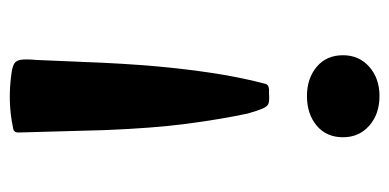

<svg xmlns="http://www.w3.org/2000/svg" viewBox="-228 -578 820 405"><g transform="rotate(-90 182.5 -375.0)"><path d="M187 -218Q174 -217 167.5 -219Q161 -221 156.5 -231.5Q152 -242 146 -263Q134 -319 124.5 -391Q115 -463 111 -566L106 -747Q106 -757 116 -758Q172 -770 233 -761Q246 -759 252 -755Q258 -751 259.5 -741Q261 -731 259 -708L253 -566Q249 -485 242.5 -424Q236 -363 228 -316Q220 -269 209 -227Q208 -219 197 -218ZM183 15Q145 15 120.5 -6.5Q96 -28 96 -62Q96 -97 120.5 -117.5Q145 -138 183 -138Q220 -138 244.5 -117.5Q269 -97 269 -62Q269 -28 244.5 -6.5Q220 15 183 15Z"/></g></svg>

Font: Hahmlet SemiBold
Style: Regular
Weight: 600
Version: Version 1.002